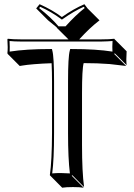

<svg xmlns="http://www.w3.org/2000/svg" viewBox="-20 -832 636 912"><path d="M247.6 -703.6Q230 -718.8 208.5 -735.4L151.9 -792L168 -812Q228.5 -785.2 273.9 -751Q331.1 -791 380.9 -812L396 -792L452.6 -735.4Q404.3 -698.2 356.4 -645H462.9Q499 -645 522.9 -647.9L524.9 -645L581.5 -588.4Q578.6 -545.4 581.5 -522.5L524.9 -579.1L522.9 -575.2L579.6 -518.6Q579.6 -518.6 500.5 -527.8Q442.9 -532.2 377.4 -532.2Q369.6 -504.9 369.6 -388.7V-143.6Q369.6 -14.6 379.4 56.6L323.2 0L320.8 2.9L377.4 59.6Q359.4 56.6 326.7 56.6Q293.9 56.6 275.4 59.6L219.2 2.9L216.8 0Q226.6 -68.4 227.1 -200.2V-444.8Q227.1 -488.8 225.1 -531.7Q180.7 -530.3 142.6 -527.1Q104.5 -523.9 88.9 -521L73.7 -518.6L17.1 -575.2L15.1 -579.1Q18.1 -603 15.1 -645L17.1 -647.9Q41.5 -645 77.1 -645H305.2L252.9 -696.8Q250 -700.7 247.6 -703.6ZM236.8 -444.8V-200.2Q236.8 -75.2 228 -8.3Q248.5 -10.3 269.8 -10Q291 -9.8 312 -8.3Q303.2 -79.1 303.2 -200.2V-444.8Q303.2 -562 311.5 -591.8L313.5 -599.1H320.8Q437 -599.1 514.2 -586.9Q512.7 -607.9 514.6 -637.2Q491.2 -635.3 462.9 -634.8H77.1Q48.3 -634.8 25.4 -637.2Q26.9 -607.4 25.9 -586.9Q104 -599.1 219.2 -599.1H226.6L228.5 -591.8Q236.8 -562.5 236.8 -444.8ZM257.8 -707H291.5Q337.9 -758.8 382.3 -793.9L377.9 -799.8Q331.5 -779.3 279.8 -742.7L273.9 -738.8L268.1 -743.2Q224.6 -775.4 170.9 -799.8L166 -793.5Q223.6 -748 257.8 -707Z"/></svg>

Font: Linux Biolinum Shadow O
Style: Regular
Weight: 400
Designer: Philipp H. Poll
Foundry: Philipp H. Poll
Version: Version 1.0.4